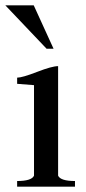

<svg xmlns="http://www.w3.org/2000/svg" viewBox="-33 -697 321 717"><path d="M93 -677 167 -515H141L-13 -677ZM31 0V-21Q85 -21 94 -41V-379Q32 -384 31 -384V-407Q50 -407 105.5 -428.5Q161 -450 184 -450V-41Q193 -21 247 -21V0Z"/></svg>

Font: Judson
Style: Regular
Weight: 400
Version: Version 20110429